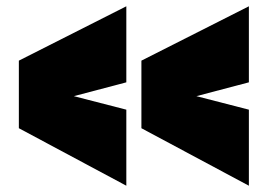

<svg xmlns="http://www.w3.org/2000/svg" viewBox="-20 -580 852 611"><path d="M40 -172V-387L382 -560V-318L215 -274L382 -231V11ZM430 -172V-387L772 -560V-318L605 -274L772 -231V11Z"/></svg>

Font: Georama ExtraExtended Black
Style: Regular
Weight: 900
Width: 8
Designer: Jean-Baptiste Levee
Foundry: Production Type
Version: Version 1.000